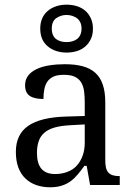

<svg xmlns="http://www.w3.org/2000/svg" viewBox="-20 -792 574 822"><path d="M138.2 -137.2Q138.2 -91.8 157.5 -69.3Q176.8 -46.9 216.3 -46.9Q244.1 -46.9 268.6 -56.2Q293 -65.4 308.8 -83Q324.7 -100.6 333.7 -125.2Q342.8 -149.9 342.8 -181.2V-259.3L281.2 -255.9Q240.2 -253.9 212.9 -245.8Q185.5 -237.8 168.9 -222.9Q152.3 -208 145.3 -186.3Q138.2 -164.6 138.2 -137.2ZM253.9 -471.7Q225.6 -471.7 209 -464.1Q192.4 -456.5 182.9 -442.6Q173.3 -428.7 169.7 -409.4Q166 -390.1 166 -368.2Q127 -368.2 107.2 -381.6Q87.4 -395 87.4 -427.2Q87.4 -451.2 100.6 -468.3Q113.8 -485.4 137 -496.3Q160.2 -507.3 191.4 -512.2Q222.7 -517.1 257.8 -517.1Q300.8 -517.1 333.3 -508.5Q365.7 -500 387.5 -480.7Q409.2 -461.4 419.9 -430.2Q430.7 -398.9 430.7 -354V-106.9Q430.7 -86.9 433.8 -73.7Q437 -60.5 444.6 -52.7Q452.1 -44.9 463.4 -41.5Q474.6 -38.1 490.7 -38.1H492.7V0H365.7L351.1 -82H341.3Q326.7 -61.5 312.7 -44.9Q298.8 -28.3 282.2 -16.1Q265.6 -3.9 244.1 2.9Q222.7 9.8 194.3 9.8Q162.6 9.8 135.7 0.5Q108.9 -8.8 89.1 -27.6Q69.3 -46.4 58.6 -74.7Q47.9 -103 47.9 -142.1Q47.9 -216.8 101.1 -253.4Q154.3 -290 263.2 -293L342.8 -295.4V-354Q342.8 -378.9 340.1 -400.6Q337.4 -422.4 327.9 -438.5Q318.4 -454.6 300.8 -463.1Q283.2 -471.7 253.9 -471.7ZM377.9 -669.9Q377.9 -644 369.1 -625.2Q360.4 -606.4 345.5 -593.3Q330.6 -580.1 309.8 -573.5Q289.1 -566.9 264.6 -566.9Q241.7 -566.9 221.2 -573.5Q200.7 -580.1 184.8 -593.3Q168.9 -606.4 160.6 -625.2Q152.3 -644 152.3 -669.9Q152.3 -693.8 160.6 -713.1Q168.9 -732.4 184.8 -745.6Q200.7 -758.8 221.2 -765.4Q241.7 -772 264.6 -772Q289.1 -772 309.8 -765.4Q330.6 -758.8 345.5 -745.6Q360.4 -732.4 369.1 -713.1Q377.9 -693.8 377.9 -669.9ZM329.1 -669.9Q329.1 -685.1 323.7 -696.3Q318.4 -707.5 309.6 -713.9Q300.8 -720.2 289.3 -724.1Q277.8 -728 264.6 -728Q252 -728 240.5 -724.1Q229 -720.2 220.2 -713.9Q211.4 -707.5 206.5 -696.3Q201.7 -685.1 201.7 -669.9Q201.7 -653.8 206.5 -642.6Q211.4 -631.3 220.2 -624.8Q229 -618.2 240.5 -615Q252 -611.8 264.6 -611.8Q277.8 -611.8 289.3 -615Q300.8 -618.2 309.6 -624.8Q318.4 -631.3 323.7 -642.6Q329.1 -653.8 329.1 -669.9Z"/></svg>

Font: MUA Office
Style: Regular
Weight: 400
Designer: Khon Soe Zaw Thu
Foundry: Myanmar Unicode
Version: Version 2.10 June 24, 2017